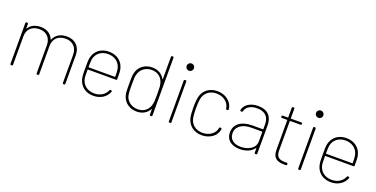

<svg xmlns="http://www.w3.org/2000/svg" viewBox="-23 -1405 4141 2117"><g transform="rotate(20 2047.5 -346.0)"><path d="M573 -508C499 -508 443 -476 418 -415C417 -412 415 -412 414 -415C391 -474 336 -508 266 -508C202 -508 151 -484 124 -438C122 -435 119 -436 119 -440V-491C119 -497 115 -501 109 -501H99C93 -501 89 -497 89 -491V-10C89 -4 93 0 99 0H109C115 0 119 -4 119 -10V-344C119 -429 174 -480 261 -480C340 -480 396 -428 396 -342V-10C396 -4 400 0 406 0H416C422 0 426 -4 426 -10V-344C426 -429 482 -480 568 -480C648 -480 704 -428 704 -342V-10C704 -4 708 0 714 0H723C729 0 733 -4 733 -10V-347C733 -447 668 -508 573 -508Z M1067 -20C984 -20 927 -68 914 -138C910 -156 910 -190 910 -240C910 -243 912 -244 914 -244H1243C1249 -244 1253 -248 1253 -255C1253 -327 1253 -344 1247 -371C1230 -453 1163 -509 1065 -509C972 -509 906 -455 887 -376C880 -344 880 -309 880 -252C880 -196 880 -156 889 -122C909 -45 973 8 1066 8C1153 8 1217 -37 1242 -104C1244 -110 1241 -115 1235 -116L1226 -118C1220 -119 1216 -117 1214 -111C1192 -57 1140 -20 1067 -20ZM1065 -481C1148 -481 1204 -432 1218 -363C1222 -346 1223 -311 1223 -274C1223 -271 1221 -270 1219 -270H914C912 -270 910 -271 910 -274C910 -313 911 -346 914 -364C927 -432 983 -481 1065 -481Z M1725 -690V-428C1725 -424 1722 -423 1720 -427C1693 -477 1642 -509 1575 -509C1484 -509 1418 -455 1401 -377C1395 -351 1394 -320 1394 -281C1394 -271 1394 -260 1394 -249C1394 -238 1394 -227 1394 -218C1394 -178 1395 -150 1401 -124C1419 -46 1484 8 1575 8C1642 8 1693 -23 1720 -73C1722 -77 1725 -76 1725 -72V-10C1725 -4 1729 0 1735 0H1745C1751 0 1755 -4 1755 -10V-690C1755 -696 1751 -700 1745 -700H1735C1729 -700 1725 -696 1725 -690ZM1717 -134C1706 -73 1658 -20 1578 -20C1500 -20 1441 -68 1430 -134C1426 -156 1424 -168 1424 -251C1424 -335 1426 -347 1431 -367C1444 -431 1500 -481 1578 -481C1656 -481 1706 -430 1717 -367C1722 -345 1724 -333 1724 -250C1724 -166 1722 -154 1717 -134Z M1965 -613C1989 -613 2007 -631 2007 -656C2007 -680 1989 -698 1965 -698C1940 -698 1922 -680 1922 -656C1922 -631 1940 -613 1965 -613ZM1957 -1H1967C1973 -1 1977 -5 1977 -11V-492C1977 -498 1973 -502 1967 -502H1957C1951 -502 1947 -498 1947 -492V-11C1947 -5 1951 -1 1957 -1Z M2338 8C2431 8 2503 -45 2518 -114C2520 -122 2521 -128 2521 -132C2521 -138 2517 -140 2512 -141L2503 -142C2498 -143 2494 -141 2492 -136C2492 -134 2491 -131 2491 -130C2491 -130 2491 -130 2491 -129C2481 -69 2420 -20 2337 -20C2255 -20 2200 -68 2186 -138C2182 -159 2178 -195 2178 -251C2178 -301 2182 -342 2186 -363C2199 -432 2255 -481 2337 -481C2420 -481 2478 -432 2490 -373L2493 -359C2494 -353 2497 -350 2502 -350C2503 -350 2503 -350 2504 -350L2514 -351C2519 -352 2523 -355 2523 -360C2523 -361 2523 -361 2523 -362C2522 -370 2520 -379 2518 -387C2501 -454 2432 -509 2338 -509C2245 -509 2178 -455 2159 -377C2152 -345 2148 -310 2148 -252C2148 -196 2151 -157 2159 -124C2179 -46 2245 8 2338 8Z M2816 -509C2723 -509 2658 -464 2645 -398C2644 -393 2648 -390 2654 -389L2664 -387C2670 -386 2674 -388 2676 -395C2687 -448 2739 -481 2814 -481C2916 -481 2955 -422 2955 -345V-289C2955 -287 2953 -285 2951 -285H2827C2699 -285 2621 -226 2621 -130C2621 -27 2705 8 2784 8C2851 8 2916 -15 2950 -64C2953 -67 2955 -65 2955 -62V-10C2955 -4 2959 0 2965 0H2975C2981 0 2985 -4 2985 -10V-343C2985 -442 2933 -509 2816 -509ZM2786 -19C2711 -19 2651 -54 2651 -131C2651 -212 2724 -258 2826 -258H2951C2953 -258 2955 -256 2955 -254V-145C2955 -59 2868 -19 2786 -19Z M3306 -28C3235 -28 3199 -50 3199 -127V-470C3199 -472 3201 -474 3203 -474H3325C3331 -474 3335 -478 3335 -484V-491C3335 -497 3331 -501 3325 -501H3203C3201 -501 3199 -503 3199 -505V-618C3199 -624 3195 -628 3189 -628H3179C3173 -628 3169 -624 3169 -618V-505C3169 -503 3167 -501 3165 -501H3104C3098 -501 3094 -497 3094 -491V-484C3094 -478 3098 -474 3104 -474H3165C3167 -474 3169 -472 3169 -470V-124C3169 -23 3226 0 3304 0H3326C3332 0 3336 -4 3336 -10V-18C3336 -24 3332 -28 3326 -28Z M3483 -613C3507 -613 3525 -631 3525 -656C3525 -680 3507 -698 3483 -698C3458 -698 3440 -680 3440 -656C3440 -631 3458 -613 3483 -613ZM3475 -1H3485C3491 -1 3495 -5 3495 -11V-492C3495 -498 3491 -502 3485 -502H3475C3469 -502 3465 -498 3465 -492V-11C3465 -5 3469 -1 3475 -1Z M3853 -20C3770 -20 3713 -68 3700 -138C3696 -156 3696 -190 3696 -240C3696 -243 3698 -244 3700 -244H4029C4035 -244 4039 -248 4039 -255C4039 -327 4039 -344 4033 -371C4016 -453 3949 -509 3851 -509C3758 -509 3692 -455 3673 -376C3666 -344 3666 -309 3666 -252C3666 -196 3666 -156 3675 -122C3695 -45 3759 8 3852 8C3939 8 4003 -37 4028 -104C4030 -110 4027 -115 4021 -116L4012 -118C4006 -119 4002 -117 4000 -111C3978 -57 3926 -20 3853 -20ZM3851 -481C3934 -481 3990 -432 4004 -363C4008 -346 4009 -311 4009 -274C4009 -271 4007 -270 4005 -270H3700C3698 -270 3696 -271 3696 -274C3696 -313 3697 -346 3700 -364C3713 -432 3769 -481 3851 -481Z"/></g></svg>

Font: Barlow Thin
Style: Regular
Weight: 250
Designer: Jeremy Tribby
Foundry: Tribby Type
Version: Version 1.422;hotconv 1.0.109;makeotfexe 2.5.65596